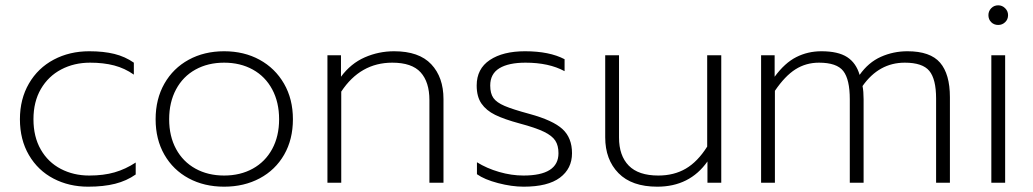

<svg xmlns="http://www.w3.org/2000/svg" viewBox="-20 -688 3891 723"><path d="M55 -239Q55 -315 89 -373.5Q123 -432 182.5 -463.5Q242 -495 316 -495Q370 -495 410.5 -485Q451 -475 484 -452V-407Q450 -431 410 -441.5Q370 -452 319 -452Q259 -452 210.5 -426.5Q162 -401 134 -353Q106 -305 106 -239Q106 -173 133.5 -125Q161 -77 209 -52Q257 -27 316 -27Q370 -27 411.5 -39Q453 -51 491 -76V-31Q457 -7 413.5 4Q370 15 312 15Q240 15 181.5 -15.5Q123 -46 89 -104Q55 -162 55 -239Z M566 -239Q566 -315 599 -373Q632 -431 690.5 -463Q749 -495 824 -495Q899 -495 957.5 -463Q1016 -431 1049.5 -373Q1083 -315 1083 -239Q1083 -163 1050 -105.5Q1017 -48 958 -16.5Q899 15 824 15Q749 15 690.5 -16.5Q632 -48 599 -105.5Q566 -163 566 -239ZM1031 -239Q1031 -303 1005 -351.5Q979 -400 932 -426Q885 -452 824 -452Q763 -452 716 -426Q669 -400 643 -351.5Q617 -303 617 -239Q617 -175 643 -127Q669 -79 716 -53Q763 -27 824 -27Q885 -27 932 -53Q979 -79 1005 -127Q1031 -175 1031 -239Z M1213 -480H1264V-399Q1301 -449 1353.5 -472Q1406 -495 1464 -495Q1558 -495 1604 -446Q1650 -397 1650 -315V0H1597V-311Q1597 -379 1564 -415.5Q1531 -452 1457 -452Q1337 -452 1265 -343V0H1213Z M1776 -32V-77Q1813 -54 1859.5 -40.5Q1906 -27 1951 -27Q2083 -27 2083 -111Q2083 -140 2071 -158.5Q2059 -177 2028 -192Q1997 -207 1937 -223Q1878 -239 1844.5 -255.5Q1811 -272 1793 -298Q1775 -324 1775 -366Q1775 -429 1824.5 -462Q1874 -495 1957 -495Q2049 -495 2106 -465V-420Q2047 -452 1959 -452Q1895 -452 1860.5 -431Q1826 -410 1826 -366Q1826 -336 1838 -319Q1850 -302 1880.5 -289Q1911 -276 1974 -259Q2062 -235 2098 -202Q2134 -169 2134 -111Q2134 -53 2088.5 -19Q2043 15 1952 15Q1907 15 1855.5 1.5Q1804 -12 1776 -32Z M2259 -171V-480H2311V-170Q2311 -102 2347.5 -64.5Q2384 -27 2459 -27Q2518 -27 2562.5 -53Q2607 -79 2643 -136V-480H2696V0H2644V-80Q2577 15 2455 15Q2359 15 2309 -36Q2259 -87 2259 -171Z M2846 -480H2897V-399Q2935 -451 2978.5 -473Q3022 -495 3073 -495Q3136 -495 3170 -473Q3204 -451 3217 -406Q3250 -453 3297 -474Q3344 -495 3397 -495Q3483 -495 3520 -452Q3557 -409 3557 -322V0H3505V-317Q3505 -390 3479.5 -421Q3454 -452 3387 -452Q3290 -452 3228 -364Q3232 -344 3232 -314V0H3180V-314Q3180 -389 3155.5 -420.5Q3131 -452 3064 -452Q3015 -452 2975.5 -427Q2936 -402 2898 -346V0H2846Z M3702 -631Q3702 -646 3712.5 -657Q3723 -668 3739 -668Q3754 -668 3765 -657Q3776 -646 3776 -631Q3776 -615 3765 -604.5Q3754 -594 3739 -594Q3723 -594 3712.5 -604.5Q3702 -615 3702 -631ZM3713 -480H3765V0H3713Z"/></svg>

Font: Prompt ExtraLight
Style: Regular
Weight: 275
Designer: Katatrad Team
Foundry: CadsonDemak
Version: Version 1.001